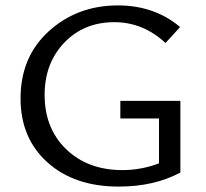

<svg xmlns="http://www.w3.org/2000/svg" viewBox="-20 -684 761 710"><path d="M425 -311H647V-46Q550 6 419 6Q255 6 155.5 -83.5Q56 -173 56 -320Q56 -474 161 -569Q266 -664 416 -664Q551 -664 646 -584L592 -525Q509 -602 403 -602Q290 -602 217.5 -526Q145 -450 145 -333Q145 -209 225 -132Q305 -55 433 -55Q502 -55 568 -80V-246H425Z"/></svg>

Font: EauTestInfant Medium
Style: Regular
Weight: 500
Designer: Christian Thalmann (Catharsis Fonts)
Version: Version 0.001;PS 000.001;hotconv 1.0.88;makeotf.lib2.5.64775